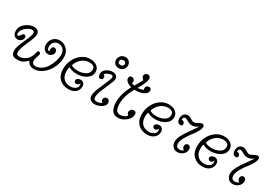

<svg xmlns="http://www.w3.org/2000/svg" viewBox="34 -1670 3695 2598"><g transform="rotate(30 1881.5 -371.0)"><path d="M553 -332Q553 -354 565 -368.5Q577 -383 595 -383Q612 -383 624.5 -368.5Q637 -354 637 -332Q637 -303 613 -282Q589 -261 561 -261Q525 -261 498 -287.5Q471 -314 471 -355Q471 -426 511.5 -465Q552 -504 609 -504Q673 -504 721.5 -458Q770 -412 770 -331Q770 -255 736 -177.5Q702 -100 635.5 -45.5Q569 9 489 9Q456 9 427.5 -8.5Q399 -26 389 -61Q351 -23 319 -6Q287 11 232 11Q179 11 159 -13.5Q139 -38 139 -84Q139 -131 193.5 -250.5Q248 -370 248 -404Q248 -441 212 -441Q168 -441 116.5 -397Q65 -353 65 -304Q65 -275 83 -275Q96 -275 115.5 -304.5Q135 -334 147 -334Q160 -334 170.5 -325Q181 -316 181 -304Q181 -271 156.5 -249.5Q132 -228 105 -228Q68 -228 46.5 -252.5Q25 -277 25 -321Q25 -391 86.5 -439.5Q148 -488 216 -488Q253 -488 276 -470.5Q299 -453 299 -417Q299 -374 245.5 -254Q192 -134 192 -87Q192 -38 238 -38Q295 -38 345.5 -78Q396 -118 419 -222Q421 -233 433 -233Q444 -233 454.5 -225.5Q465 -218 466 -210Q466 -197 451.5 -156Q437 -115 437 -89Q437 -62 454 -48.5Q471 -35 489 -35Q542 -35 587.5 -67Q633 -99 661 -147.5Q689 -196 704.5 -247Q720 -298 720 -341Q720 -397 689 -428Q658 -459 616 -459Q577 -459 548.5 -432.5Q520 -406 520 -360Q520 -334 528.5 -319.5Q537 -305 550 -305H559Q553 -319 553 -332Z M1138 -144Q1136 -128 1122.5 -116Q1109 -104 1092 -104Q1077 -104 1066.5 -113.5Q1056 -123 1056 -140Q1056 -158 1074 -171Q1092 -184 1120 -184Q1150 -184 1167 -164Q1184 -144 1184 -114Q1184 -60 1143.5 -24.5Q1103 11 1033 11Q949 11 893 -42Q837 -95 837 -195Q837 -266 867.5 -333.5Q898 -401 957.5 -446.5Q1017 -492 1090 -492Q1161 -492 1200.5 -458.5Q1240 -425 1240 -377Q1240 -306 1176 -265Q1112 -224 1028 -224Q951 -224 902 -257Q892 -227 892 -188Q892 -116 931 -75Q970 -34 1041 -34Q1078 -34 1111.5 -54.5Q1145 -75 1145 -110Q1145 -130 1138 -144ZM916 -294Q953 -268 1019 -268Q1087 -268 1138.5 -297.5Q1190 -327 1190 -382Q1190 -447 1104 -447Q1037 -447 985 -402Q933 -357 916 -294Z M1491 -753Q1528 -753 1552 -729Q1576 -705 1576 -668Q1576 -626 1548 -601Q1520 -576 1482 -576Q1444 -576 1420 -599Q1396 -622 1396 -659Q1396 -696 1422.5 -724.5Q1449 -753 1491 -753ZM1487 -702Q1468 -702 1454.5 -691.5Q1441 -681 1441 -661Q1441 -625 1482 -625Q1501 -625 1515 -635Q1529 -645 1529 -665Q1529 -702 1487 -702ZM1530 -62Q1504 -74 1504 -101Q1504 -120 1517 -134Q1530 -148 1550 -148Q1569 -148 1583 -133Q1597 -118 1597 -98Q1597 -52 1546 -21Q1495 10 1443 10Q1403 10 1376.5 -11Q1350 -32 1350 -73Q1350 -118 1380 -191.5Q1410 -265 1440 -331.5Q1470 -398 1470 -425Q1470 -451 1444 -451Q1422 -451 1389.5 -435Q1357 -419 1347 -403Q1359 -399 1367.5 -389Q1376 -379 1376 -366Q1376 -350 1365 -338Q1354 -326 1339 -326Q1302 -326 1302 -386Q1302 -433 1346.5 -463Q1391 -493 1442 -493Q1476 -493 1498 -475Q1520 -457 1520 -422Q1520 -399 1490.5 -333Q1461 -267 1432 -194.5Q1403 -122 1403 -81Q1403 -35 1446 -35Q1500 -35 1530 -62Z M1833 -430H1814Q1734 -293 1734 -165Q1734 -37 1814 -37Q1844 -37 1875 -51.5Q1906 -66 1915 -87Q1892 -104 1892 -129Q1892 -151 1908.5 -168Q1925 -185 1947 -185Q1989 -185 1989 -144Q1989 -84 1930.5 -36.5Q1872 11 1808 11Q1741 11 1711.5 -37.5Q1682 -86 1682 -161Q1682 -294 1761 -438Q1716 -449 1688 -472Q1660 -495 1660 -524Q1660 -541 1669.5 -552.5Q1679 -564 1697 -564Q1716 -564 1731 -550.5Q1746 -537 1746 -514Q1746 -505 1742 -490Q1764 -481 1784 -477Q1852 -595 1855 -601Q1841 -610 1831 -625Q1821 -640 1821 -653Q1821 -675 1836 -688Q1851 -701 1870 -701Q1889 -701 1902 -689Q1915 -677 1915 -655Q1915 -602 1839 -472Q1876 -473 1924 -490Q1920 -505 1920 -514Q1920 -537 1935 -550.5Q1950 -564 1969 -564Q1987 -564 1996.5 -552.5Q2006 -541 2006 -524Q2006 -483 1955.5 -456.5Q1905 -430 1833 -430Z M2366 -144Q2364 -128 2350.5 -116Q2337 -104 2320 -104Q2305 -104 2294.5 -113.5Q2284 -123 2284 -140Q2284 -158 2302 -171Q2320 -184 2348 -184Q2378 -184 2395 -164Q2412 -144 2412 -114Q2412 -60 2371.5 -24.5Q2331 11 2261 11Q2177 11 2121 -42Q2065 -95 2065 -195Q2065 -266 2095.5 -333.5Q2126 -401 2185.5 -446.5Q2245 -492 2318 -492Q2389 -492 2428.5 -458.5Q2468 -425 2468 -377Q2468 -306 2404 -265Q2340 -224 2256 -224Q2179 -224 2130 -257Q2120 -227 2120 -188Q2120 -116 2159 -75Q2198 -34 2269 -34Q2306 -34 2339.5 -54.5Q2373 -75 2373 -110Q2373 -130 2366 -144ZM2144 -294Q2181 -268 2247 -268Q2315 -268 2366.5 -297.5Q2418 -327 2418 -382Q2418 -447 2332 -447Q2265 -447 2213 -402Q2161 -357 2144 -294Z M2569 -400Q2593 -400 2607 -387Q2621 -374 2621 -357Q2621 -344 2613 -335.5Q2605 -327 2591 -327Q2564 -327 2549 -346.5Q2534 -366 2534 -401Q2534 -441 2555.5 -467Q2577 -493 2618 -493Q2643 -493 2677 -471.5Q2711 -450 2728 -450Q2750 -450 2784 -470.5Q2818 -491 2835 -493Q2853 -493 2863 -484.5Q2873 -476 2873 -462Q2873 -427 2846 -380.5Q2819 -334 2786 -294Q2753 -254 2720.5 -195Q2688 -136 2688 -98Q2688 -33 2745 -33Q2780 -33 2805 -54Q2793 -58 2783 -74Q2773 -90 2773 -104Q2773 -123 2784.5 -137.5Q2796 -152 2815 -152Q2834 -152 2847 -138Q2860 -124 2860 -105Q2860 -52 2821.5 -20.5Q2783 11 2737 11Q2692 11 2665 -19Q2638 -49 2636 -94Q2636 -142 2666 -199Q2696 -256 2753.5 -334.5Q2811 -413 2827 -439Q2778 -400 2728 -400Q2694 -400 2655 -422.5Q2616 -445 2605 -445Q2573 -445 2569 -400Z M3231 -144Q3229 -128 3215.5 -116Q3202 -104 3185 -104Q3170 -104 3159.5 -113.5Q3149 -123 3149 -140Q3149 -158 3167 -171Q3185 -184 3213 -184Q3243 -184 3260 -164Q3277 -144 3277 -114Q3277 -60 3236.5 -24.5Q3196 11 3126 11Q3042 11 2986 -42Q2930 -95 2930 -195Q2930 -266 2960.5 -333.5Q2991 -401 3050.5 -446.5Q3110 -492 3183 -492Q3254 -492 3293.5 -458.5Q3333 -425 3333 -377Q3333 -306 3269 -265Q3205 -224 3121 -224Q3044 -224 2995 -257Q2985 -227 2985 -188Q2985 -116 3024 -75Q3063 -34 3134 -34Q3171 -34 3204.5 -54.5Q3238 -75 3238 -110Q3238 -130 3231 -144ZM3009 -294Q3046 -268 3112 -268Q3180 -268 3231.5 -297.5Q3283 -327 3283 -382Q3283 -447 3197 -447Q3130 -447 3078 -402Q3026 -357 3009 -294Z M3434 -400Q3458 -400 3472 -387Q3486 -374 3486 -357Q3486 -344 3478 -335.5Q3470 -327 3456 -327Q3429 -327 3414 -346.5Q3399 -366 3399 -401Q3399 -441 3420.5 -467Q3442 -493 3483 -493Q3508 -493 3542 -471.5Q3576 -450 3593 -450Q3615 -450 3649 -470.5Q3683 -491 3700 -493Q3718 -493 3728 -484.5Q3738 -476 3738 -462Q3738 -427 3711 -380.5Q3684 -334 3651 -294Q3618 -254 3585.5 -195Q3553 -136 3553 -98Q3553 -33 3610 -33Q3645 -33 3670 -54Q3658 -58 3648 -74Q3638 -90 3638 -104Q3638 -123 3649.5 -137.5Q3661 -152 3680 -152Q3699 -152 3712 -138Q3725 -124 3725 -105Q3725 -52 3686.5 -20.5Q3648 11 3602 11Q3557 11 3530 -19Q3503 -49 3501 -94Q3501 -142 3531 -199Q3561 -256 3618.5 -334.5Q3676 -413 3692 -439Q3643 -400 3593 -400Q3559 -400 3520 -422.5Q3481 -445 3470 -445Q3438 -445 3434 -400Z"/></g></svg>

Font: Bonbon
Style: Regular
Weight: 400
Designer: Ksenia Erulevich
Foundry: Cyreal (www.cyreal.org)
Version: Version 1.001